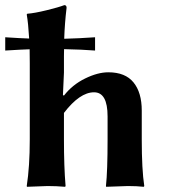

<svg xmlns="http://www.w3.org/2000/svg" viewBox="-29 -718 655 741"><path d="M-8.8 -522.9C33.5 -525.6 64.9 -527.2 85.4 -527.8C85.8 -516.4 85.9 -498.5 85.9 -474.1V-180.2C85.9 -110.5 82 -50.5 74.2 0L75.2 2.9L154.8 0C177.6 0 200 1 222.2 2.9L224.1 0C219.9 -49.5 217.8 -109.5 217.8 -180.2V-282.2C258.5 -335.3 297.2 -361.8 334 -361.8C368.8 -361.8 386.2 -330.9 386.2 -269V-180.2C386.2 -98.5 384.1 -38.4 379.9 0L380.9 2.9L464.8 0C487.6 0 508 1 525.9 2.9L527.8 0C521.3 -42.3 518.1 -102.4 518.1 -180.2V-291C518.1 -337.6 507.5 -373.9 486.3 -399.9C465.2 -425.9 432.8 -439 389.2 -439C361.8 -439 331.9 -431 299.3 -415C266.8 -399.1 239.6 -377.1 217.8 -349.1L213.9 -351.1L217.8 -438V-500C217.8 -503.3 217.9 -508.1 218 -514.4C218.2 -520.8 218.3 -525.4 218.3 -528.3C265.5 -527.3 305.3 -525.6 337.9 -522.9V-574.2C295.9 -571.3 256.2 -569.3 218.8 -568.4C220.1 -607.7 223.1 -647.6 228 -688C228 -694.8 225.1 -698.2 219.2 -698.2C204.9 -692.7 182.1 -686.1 150.9 -678.5C119.6 -670.8 94.7 -666.3 76.2 -665L74.2 -662.1C78.1 -640 81.2 -609 83.5 -569.3C61 -570 30.3 -571.6 -8.8 -574.2Z"/></svg>

Font: Linux Biolinum G
Style: Bold
Weight: 700
Designer: Philipp H. Poll
Foundry: Philipp H. Poll
Version: Version 1.1.0